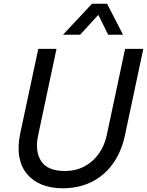

<svg xmlns="http://www.w3.org/2000/svg" viewBox="-20 -1003 791 1033"><path d="M317 10Q255 10 206 -9.5Q157 -29 125.5 -66.5Q94 -104 84 -159Q74 -214 89 -286L186 -740H284L185 -274Q167 -189 201.5 -136Q236 -83 329 -83Q387 -83 433 -107Q479 -131 510.5 -174.5Q542 -218 554 -274L653 -740H751L652 -274Q633 -185 586.5 -121Q540 -57 471.5 -23.5Q403 10 317 10ZM411 -816H319L475 -983H556L642 -816H562L509 -923Z"/></svg>

Font: Be Vietnam Pro Variable Thin
Style: Italic
Weight: 100
Italic angle: -12°
Designer: Lam Bao, Tony Le, Vietanh Nguyen
Foundry: Yellow Type Foundry
Version: Version 1.002